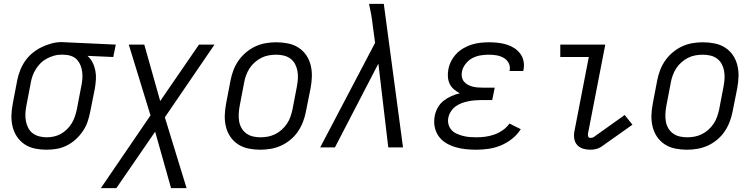

<svg xmlns="http://www.w3.org/2000/svg" viewBox="-20 -760 3890 990"><path d="M220 12Q189 12 160 6Q131 0 107.5 -15.5Q84 -31 68 -54.5Q52 -78 45 -106.5Q38 -135 39 -165.5Q40 -196 46 -227L69 -347Q74 -372 84 -397.5Q94 -423 110 -446Q126 -469 148 -487Q170 -505 195 -517Q220 -529 246 -536Q272 -543 298 -543Q302 -543 307 -542.5Q312 -542 317 -542L577 -530L564 -466L431 -472Q447 -458 457 -438.5Q467 -419 471.5 -396.5Q476 -374 474.5 -350.5Q473 -327 469 -303L445 -183Q440 -157 431.5 -132Q423 -107 407 -83.5Q391 -60 370 -41Q349 -22 324 -9.5Q299 3 272.5 7.5Q246 12 220 12ZM221 -52Q239 -52 257.5 -56Q276 -60 293.5 -69.5Q311 -79 325.5 -93.5Q340 -108 350 -124.5Q360 -141 366 -159Q372 -177 376 -195L399 -315Q403 -333 404.5 -351.5Q406 -370 404 -387.5Q402 -405 396 -421Q390 -437 379.5 -449.5Q369 -462 353 -469Q337 -476 319 -477L305 -478H293Q275 -478 257 -472.5Q239 -467 221.5 -458Q204 -449 190 -435Q176 -421 165.5 -404.5Q155 -388 148.5 -370.5Q142 -353 139 -335L116 -215Q112 -195 111 -175Q110 -155 113.5 -136Q117 -117 125.5 -100.5Q134 -84 148.5 -73Q163 -62 182 -57Q201 -52 221 -52Z M942 210H862L780 -81L580 210H500L756 -165L644 -530H724L806 -239L1006 -530H1086L830 -155Z M1322 12Q1291 12 1261.5 6Q1232 0 1208 -15.5Q1184 -31 1168 -54.5Q1152 -78 1145 -106.5Q1138 -135 1139 -165.5Q1140 -196 1146 -227L1169 -347Q1174 -373 1184 -399Q1194 -425 1210.5 -448.5Q1227 -472 1250 -491Q1273 -510 1298.5 -521.5Q1324 -533 1351 -537.5Q1378 -542 1404 -542Q1435 -542 1465 -536Q1495 -530 1519 -514.5Q1543 -499 1559 -475.5Q1575 -452 1582 -423.5Q1589 -395 1588 -364.5Q1587 -334 1581 -303L1557 -183Q1552 -157 1542 -131Q1532 -105 1516 -81.5Q1500 -58 1477 -39Q1454 -20 1428 -8.5Q1402 3 1375 7.5Q1348 12 1322 12ZM1323 -52Q1342 -52 1361 -55.5Q1380 -59 1398.5 -68Q1417 -77 1432.5 -91Q1448 -105 1459.5 -122Q1471 -139 1477.5 -158Q1484 -177 1488 -195L1511 -315Q1515 -336 1516 -356Q1517 -376 1513.5 -395Q1510 -414 1501 -430.5Q1492 -447 1477 -458Q1462 -469 1443 -473.5Q1424 -478 1404 -478Q1385 -478 1365.5 -474.5Q1346 -471 1328 -462Q1310 -453 1294 -439Q1278 -425 1267 -408Q1256 -391 1249 -372Q1242 -353 1239 -335L1216 -215Q1212 -194 1211 -174Q1210 -154 1213 -135Q1216 -116 1225.5 -99.5Q1235 -83 1250 -72Q1265 -61 1284 -56.5Q1303 -52 1323 -52Z M1707 0H1631L1914 -539L1902 -628Q1899 -657 1894 -685Q1889 -713 1883 -740H1959L2058 0H1982L1931 -432Z M2435 12Q2407 12 2379.5 9Q2352 6 2326 -2Q2300 -10 2277.5 -24Q2255 -38 2240.5 -59.5Q2226 -81 2221 -108Q2216 -135 2222 -164Q2226 -185 2237.5 -205.5Q2249 -226 2267.5 -240.5Q2286 -255 2307.5 -264.5Q2329 -274 2351 -279Q2335 -287 2320.5 -299.5Q2306 -312 2298.5 -328Q2291 -344 2289.5 -363.5Q2288 -383 2292 -403Q2296 -425 2307 -446Q2318 -467 2334 -483.5Q2350 -500 2371 -512Q2392 -524 2413.5 -530.5Q2435 -537 2457 -539.5Q2479 -542 2501 -542Q2524 -542 2547 -539.5Q2570 -537 2591.5 -530.5Q2613 -524 2631 -512.5Q2649 -501 2662 -484Q2675 -467 2679.5 -445Q2684 -423 2679 -399L2678 -394H2607L2608 -397Q2612 -417 2603 -434.5Q2594 -452 2577.5 -461.5Q2561 -471 2541.5 -474.5Q2522 -478 2501 -478Q2480 -478 2458 -474.5Q2436 -471 2416 -460.5Q2396 -450 2381 -431Q2366 -412 2362 -391Q2359 -377 2361.5 -363.5Q2364 -350 2372 -340Q2380 -330 2391.5 -323.5Q2403 -317 2416.5 -313.5Q2430 -310 2444 -309Q2458 -308 2472 -308H2531L2518 -244H2459Q2443 -244 2426.5 -242.5Q2410 -241 2393 -237.5Q2376 -234 2360 -228Q2344 -222 2329.5 -211.5Q2315 -201 2305 -185.5Q2295 -170 2292 -154Q2288 -136 2292.5 -119Q2297 -102 2308 -90Q2319 -78 2334 -71Q2349 -64 2366 -59.5Q2383 -55 2400.5 -53.5Q2418 -52 2436 -52Q2459 -52 2482 -55Q2505 -58 2528 -66Q2551 -74 2572 -88.5Q2593 -103 2607 -123L2665 -94Q2648 -66 2620 -44Q2592 -22 2561 -9.5Q2530 3 2498 7.5Q2466 12 2435 12Z M3024 12Q3004 12 2986 6.5Q2968 1 2956 -12.5Q2944 -26 2941 -45Q2938 -64 2942 -84L3016 -466H2869V-530H3101L3012 -72Q3010 -64 3013 -56.5Q3016 -49 3024 -49Q3028 -49 3033 -50Q3038 -51 3041 -53L3201 -167L3241 -117L3080 -3Q3068 5 3053 8.5Q3038 12 3024 12Z M3522 12Q3491 12 3461.5 6Q3432 0 3408 -15.5Q3384 -31 3368 -54.5Q3352 -78 3345 -106.5Q3338 -135 3339 -165.5Q3340 -196 3346 -227L3369 -347Q3374 -373 3384 -399Q3394 -425 3410.5 -448.5Q3427 -472 3450 -491Q3473 -510 3498.5 -521.5Q3524 -533 3551 -537.5Q3578 -542 3604 -542Q3635 -542 3665 -536Q3695 -530 3719 -514.5Q3743 -499 3759 -475.5Q3775 -452 3782 -423.5Q3789 -395 3788 -364.5Q3787 -334 3781 -303L3757 -183Q3752 -157 3742 -131Q3732 -105 3716 -81.5Q3700 -58 3677 -39Q3654 -20 3628 -8.5Q3602 3 3575 7.5Q3548 12 3522 12ZM3523 -52Q3542 -52 3561 -55.5Q3580 -59 3598.5 -68Q3617 -77 3632.5 -91Q3648 -105 3659.5 -122Q3671 -139 3677.5 -158Q3684 -177 3688 -195L3711 -315Q3715 -336 3716 -356Q3717 -376 3713.5 -395Q3710 -414 3701 -430.5Q3692 -447 3677 -458Q3662 -469 3643 -473.5Q3624 -478 3604 -478Q3585 -478 3565.5 -474.5Q3546 -471 3528 -462Q3510 -453 3494 -439Q3478 -425 3467 -408Q3456 -391 3449 -372Q3442 -353 3439 -335L3416 -215Q3412 -194 3411 -174Q3410 -154 3413 -135Q3416 -116 3425.5 -99.5Q3435 -83 3450 -72Q3465 -61 3484 -56.5Q3503 -52 3523 -52Z"/></svg>

Font: Lode Term
Style: Italic
Weight: 400
Italic angle: -11°
Monospace: yes
Designer: Belleve Invis
Foundry: Belleve Invis
Version: Version 29.2.0